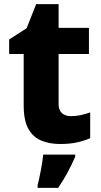

<svg xmlns="http://www.w3.org/2000/svg" viewBox="-20 -683 486 924"><path d="M321 -124Q346 -124 368.5 -129Q391 -134 414 -142V-18Q387 -6 352 2Q317 10 269 10Q218 10 178.5 -6.5Q139 -23 116.5 -63Q94 -103 94 -176V-423H24V-493L108 -547L154 -663H262V-549H408V-423H262V-182Q262 -153 278 -138.5Q294 -124 321 -124ZM342 71Q326 108 306.5 144.5Q287 181 260 221H161V208Q169 177 177 134.5Q185 92 188 61H342Z"/></svg>

Font: Noto Sans Sinhala UI ExtraBold
Style: Regular
Weight: 800
Designer: Jelle Bosma - Monotype Design Team
Foundry: Monotype Imaging Inc.
Version: Version 2.006; ttfautohint (v1.8.4.7-5d5b)